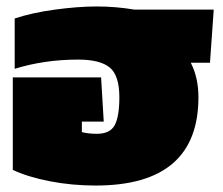

<svg xmlns="http://www.w3.org/2000/svg" viewBox="-20 -570 698 600"><path d="M278.8 9.8Q205.1 9.8 136.5 -3.4Q67.9 -16.6 20 -39.1V-328.1H295.9L304.2 -189.9H235.8V-157.2Q255.4 -151.9 283.2 -151.9Q323.7 -151.9 338.4 -178.7Q353 -205.6 353 -266.1Q353 -334.5 322.8 -359.1Q292.5 -383.8 224.1 -383.8Q119.1 -383.8 25.9 -355V-512.2Q80.1 -530.3 152.1 -540Q224.1 -549.8 282.2 -549.8Q341.3 -549.8 399.9 -540H647.9L636.2 -374H576.2Q600.1 -327.1 600.1 -266.1Q600.1 9.8 278.8 9.8Z"/></svg>

Font: Kanit Black
Style: Regular
Weight: 900
Designer: Katatrad Team
Foundry: CadsonDemak
Version: Version 1.000;PS 001.000;hotconv 1.0.88;makeotf.lib2.5.64775